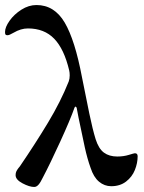

<svg xmlns="http://www.w3.org/2000/svg" viewBox="-48 -726 572 763"><path d="M14 -30Q14 -39 17 -45Q20 -51 24.5 -57Q29 -63 31 -65Q93 -156 143 -239Q193 -322 225 -402Q229 -413 229 -426Q229 -438 227 -446Q207 -531 167.5 -572Q128 -613 63 -613Q35 -613 6 -596Q-11 -586 -18 -586Q-24 -586 -26 -588.5Q-28 -591 -28 -599Q-28 -618 -10 -643.5Q8 -669 37 -687.5Q66 -706 97 -706Q168 -706 209 -636.5Q250 -567 278 -418Q294 -337 307 -274.5Q320 -212 332 -173Q344 -135 365 -119.5Q386 -104 418 -104Q443 -104 464 -110.5Q485 -117 488 -117Q499 -117 499 -105Q499 -78 488 -50.5Q477 -23 453 -4.5Q429 14 394 14Q367 14 345.5 -4Q324 -22 312 -59Q299 -95 289 -140.5Q279 -186 264 -259L257 -296Q256 -301 253 -302Q250 -303 248 -298Q232 -252 191.5 -163.5Q151 -75 122 -20Q113 -1 105 8Q97 17 88 17Q69 17 41.5 2.5Q14 -12 14 -30Z"/></svg>

Font: EB Garamond SemiBold
Style: Regular
Weight: 600
Designer: Georg Duffner and Octavio Pardo
Foundry: Georg Duffner
Version: Version 1.000